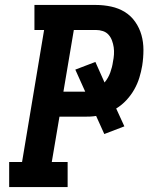

<svg xmlns="http://www.w3.org/2000/svg" viewBox="-20 -755 640 775"><path d="M17 0V-101H69L158 -634H119V-735H367Q398 -735 428.5 -728.5Q459 -722 484 -706.5Q509 -691 526 -666.5Q543 -642 551 -613.5Q559 -585 559 -553.5Q559 -522 554 -490Q550 -466 542.5 -441.5Q535 -417 522 -394Q509 -371 490.5 -351Q472 -331 449 -317L482 -245L401 -214L368 -287Q356 -285 344 -284.5Q332 -284 320 -284H220L189 -101H253V0ZM236 -385H320Q321 -385 322 -385Q323 -385 324 -385L284 -474L365 -505L402 -422Q417 -440 425 -462Q433 -484 436 -506Q439 -520 440 -535Q441 -550 439 -564Q437 -578 432 -591.5Q427 -605 418 -615Q409 -625 395.5 -629.5Q382 -634 367 -634H278Z"/></svg>

Font: Iosevka Etoile Oblique
Style: Bold
Weight: 700
Italic angle: -9°
Designer: Belleve Invis
Foundry: Belleve Invis
Version: Version 15.5.2; ttfautohint (v1.8.4)